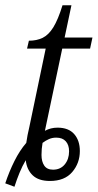

<svg xmlns="http://www.w3.org/2000/svg" viewBox="-36 -679 372 731"><path d="M-16 19Q-1 -26 19 -66Q39 -106 64 -135Q66 -150 69 -165Q72 -180 76 -197L138 -494H67L74 -524Q104 -524 126.5 -535Q149 -546 167 -575Q185 -604 202 -659H236L210 -536H316L307 -494H201L135 -181Q146 -187 158 -190Q170 -193 183 -193Q225 -193 246.5 -168.5Q268 -144 268 -104Q268 -58 239 -24Q210 10 154 10Q111 10 88.5 -11.5Q66 -33 62 -69Q49 -47 38.5 -21.5Q28 4 19 32ZM166 -33Q194 -33 210.5 -53Q227 -73 227 -103Q227 -127 214.5 -141Q202 -155 178 -155Q163 -155 150.5 -149.5Q138 -144 126 -135Q122 -112 122 -89Q122 -64 132.5 -48.5Q143 -33 166 -33Z"/></svg>

Font: Noto Serif SemiCondensed Light
Style: Italic
Weight: 300
Width: 4
Italic angle: -12°
Designer: Monotype Design Team
Foundry: Monotype Imaging Inc.
Version: Version 2.013; ttfautohint (v1.8.4.7-5d5b)